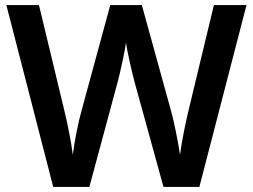

<svg xmlns="http://www.w3.org/2000/svg" viewBox="-20 -734 993 754"><path d="M948 -714H820L722 -307C709 -254 693 -175 687 -126C680 -173 664 -256 651 -301L537 -714H413L301 -302C288 -258 272 -177 266 -126C260 -175 244 -255 231 -307L133 -714H5L189 0H331L441 -408C453 -451 471 -538 475 -567C478 -538 498 -450 509 -410L622 0H763Z"/></svg>

Font: Noto Sans Arabic UI SmBd
Style: Regular
Weight: 600
Designer: Monotype Design Team, Nadine Chahine and Nizar Qandah
Foundry: Monotype Imaging Inc.
Version: Version 2.010